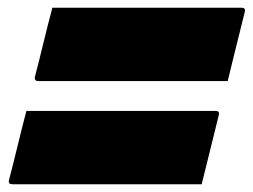

<svg xmlns="http://www.w3.org/2000/svg" viewBox="-20 -551 652 495"><path d="M115 -531H603Q614 -531 611 -520Q599 -471 589 -431.5Q579 -392 567 -342H79Q68 -342 70 -353Q83 -403 92.5 -442.5Q102 -482 115 -531ZM48 -265H536Q547 -265 544 -254Q532 -204 522 -165Q512 -126 500 -76H12Q1 -76 3 -86Q16 -136 25.5 -175.5Q35 -215 48 -265Z"/></svg>

Font: Recursive Mn Lnr St XBk
Style: Italic
Weight: 1000
Italic angle: -15°
Monospace: yes
Version: Version 1.079;hotconv 1.0.112;makeotfexe 2.5.65598; ttfautoh